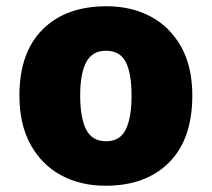

<svg xmlns="http://www.w3.org/2000/svg" viewBox="-20 -583 677 613"><path d="M594 -278Q594 -139 520 -64.5Q446 10 317 10Q237 10 175 -23.5Q113 -57 77.5 -121.5Q42 -186 42 -278Q42 -415 116 -489Q190 -563 320 -563Q400 -563 461.5 -530Q523 -497 558.5 -433.5Q594 -370 594 -278ZM236 -278Q236 -207 255 -169.5Q274 -132 319 -132Q363 -132 381.5 -169.5Q400 -207 400 -278Q400 -349 381.5 -385Q363 -421 318 -421Q275 -421 255.5 -385Q236 -349 236 -278Z"/></svg>

Font: Noto Sans Meetei Mayek Black
Style: Regular
Weight: 900
Designer: Monotype Design Team and Neelakash Kshetrimayum
Foundry: Monotype Imaging Inc.
Version: Version 2.002; ttfautohint (v1.8.4.7-5d5b)